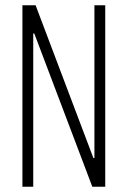

<svg xmlns="http://www.w3.org/2000/svg" viewBox="-20 -708 484 728"><path d="M65 0V-688H115L334 -109H338V-688H379V0H330L110 -581H106V0Z"/></svg>

Font: Saira ExtraCondensed ExtraLight
Style: Regular
Weight: 250
Width: 2
Designer: Hector Gatti with collaboration of the Omnibus-Type team
Foundry: Omnibus-Type
Version: Version 1.101